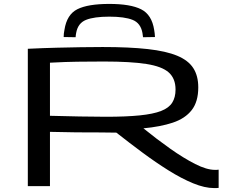

<svg xmlns="http://www.w3.org/2000/svg" viewBox="-20 -950 1183 980"><path d="M1073 10Q1025 10 965.5 -14.5Q906 -39 840.5 -80Q775 -121 707.5 -171Q640 -221 574 -273Q556 -273 533.5 -273.5Q511 -274 494 -274Q435 -274 369 -274.5Q303 -275 235 -277V0H122V-701Q205 -705 270 -706.5Q335 -708 391.5 -709Q448 -710 504 -710Q641 -710 734.5 -699.5Q828 -689 884.5 -665.5Q941 -642 966.5 -602.5Q992 -563 992 -504Q992 -431 958.5 -388Q925 -345 862 -324Q799 -303 712 -295Q781 -239 849 -191Q917 -143 976 -113Q1035 -83 1077 -83Q1081 -83 1086 -83Q1091 -83 1096 -84V9Q1090 10 1083.5 10Q1077 10 1073 10ZM521 -354Q624 -354 693 -361Q762 -368 802 -383.5Q842 -399 859 -426Q876 -453 876 -493Q876 -549 841.5 -580Q807 -611 727 -623.5Q647 -636 511 -636Q467 -636 435 -635.5Q403 -635 374.5 -635Q346 -635 313 -633.5Q280 -632 235 -630V-359Q317 -357 386 -355.5Q455 -354 521 -354ZM538 -930Q646 -930 700.5 -902.5Q755 -875 767 -797Q770 -781 771 -761L710 -760Q709 -766 708.5 -771.5Q708 -777 707 -782Q698 -832 657 -848.5Q616 -865 538 -865Q460 -865 419 -848.5Q378 -832 369 -783Q368 -777 367 -771.5Q366 -766 366 -760L305 -761Q305 -779 309 -798Q321 -876 375 -903Q429 -930 538 -930Z"/></svg>

Font: Georama ExtraExtended
Style: Regular
Weight: 400
Width: 8
Designer: Jean-Baptiste Levee
Foundry: Production Type
Version: Version 1.000